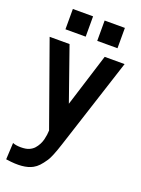

<svg xmlns="http://www.w3.org/2000/svg" viewBox="-167 -776 776 1053"><g transform="rotate(20 220.5 -249.0)"><path d="M253.9 -583.5V-702.1H372.1V-583.5ZM68.4 -583.5V-702.1H186.5V-583.5ZM1 -515.1H117.2L225.6 -206.1L322.3 -515.1H438.5L266.6 15.6Q240.7 95.7 223.6 121.1Q206.5 146.5 192.6 161.1Q178.7 175.8 162.6 184.6Q111.3 213.4 11.2 198.2Q6.8 197.8 6.8 197.8L11.7 100.6Q29.8 108.4 59.3 108.4Q88.9 108.4 106.7 100.6Q124.5 92.8 135.5 80.6Q146.5 68.4 154.3 53.5Q162.1 38.6 166 23.4Q173.3 -6.3 173.8 -31.2Z"/></g></svg>

Font: News Cycle
Style: Bold
Weight: 700
Version: Version 0.5.1